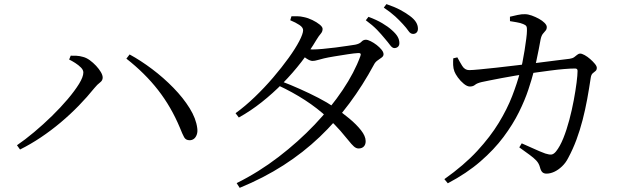

<svg xmlns="http://www.w3.org/2000/svg" viewBox="-20 -835 3040 921"><path d="M61.4 -138.3Q99.8 -164.4 143.7 -201.2Q187.6 -237.9 229.2 -278.6Q270.8 -319.3 304.8 -359.4Q338.7 -399.5 359.3 -432.9Q379.8 -466.4 379.8 -487.4Q379.8 -499.4 368.4 -511Q356.9 -522.7 340.9 -532.9Q325 -543.1 311.7 -549.4L319.2 -567.9Q330.7 -568.2 346.8 -567.5Q362.9 -566.7 378.3 -562Q394.3 -558 410.6 -546.3Q426.8 -534.5 441 -519.3Q455.2 -504 463.9 -489.1Q472.6 -474.2 472.6 -462.8Q472.6 -448.7 459.7 -439.3Q446.9 -429.8 432.9 -412.7Q398.7 -370.2 357.8 -328.1Q316.8 -286 271 -247.5Q225.3 -209.1 176 -176Q126.7 -143 76.1 -117.8ZM890.1 -162.3Q871.3 -162.1 863.2 -176.8Q855 -191.6 843.2 -221.7Q801.2 -322.3 738.4 -402.9Q675.6 -483.6 586.2 -553.7L601.7 -573.8Q654.9 -544.9 709.9 -503.5Q764.8 -462.1 811.9 -413.8Q859 -365.5 889.7 -315.9Q920.4 -266.4 926.1 -220.8Q928.7 -203.1 924 -189.7Q919.4 -176.3 910.6 -169.4Q901.9 -162.5 890.1 -162.3Z M1872.3 -604.3Q1861.9 -604.1 1851.5 -618.2Q1841.1 -632.3 1825.3 -650.7Q1809.5 -670.1 1788.6 -692Q1767.6 -713.8 1734.8 -737.8L1747.5 -754.3Q1785.7 -740.2 1813.7 -723.6Q1841.7 -707.1 1860.2 -690.1Q1879.4 -673.1 1887.4 -658.9Q1895.5 -644.7 1895.7 -629.3Q1896.2 -618.1 1889.8 -611.4Q1883.4 -604.8 1872.3 -604.3ZM1115.2 43.4Q1221.8 -9.6 1316.5 -82.4Q1411.3 -155.1 1489.4 -237.2Q1567.5 -319.3 1624 -403.7Q1680.4 -488 1708.4 -565.1Q1715.6 -582.1 1697.8 -580.5Q1680.7 -579.7 1648.6 -574.8Q1616.5 -569.9 1584.4 -564.6Q1552.4 -559.3 1534.6 -555.1Q1518.6 -551.5 1504.3 -547.1Q1489.9 -542.7 1479.2 -542.7Q1467.8 -542.7 1450.9 -553.8Q1434.1 -565 1416.8 -579.3L1432.1 -603.1Q1447.5 -600.3 1458.7 -599Q1469.9 -597.7 1479.3 -597.7Q1497.2 -597.7 1527.3 -600.3Q1557.5 -602.9 1589.7 -607.1Q1622 -611.4 1647.8 -615.2Q1673.6 -619 1683.6 -620.6Q1704.7 -624.7 1713.6 -634.5Q1722.4 -644.4 1735.1 -644.4Q1743.9 -644.4 1758.3 -637.2Q1772.7 -630.1 1786.7 -619.3Q1800.6 -608.5 1810.2 -596.7Q1819.8 -584.9 1819.8 -574.8Q1819.8 -565.5 1810.6 -558.9Q1801.3 -552.2 1790.5 -544.6Q1779.7 -537 1773.4 -524.2Q1720.7 -426.4 1656.4 -339.8Q1592.1 -253.1 1513.5 -178.2Q1434.9 -103.3 1339.9 -42.3Q1244.8 18.8 1129.7 66.1ZM1700.7 -122.8Q1688.6 -122.6 1677.5 -132.5Q1666.5 -142.4 1651.5 -161.4Q1636.5 -180.4 1612.8 -207.6Q1589.1 -234.8 1551.7 -270.2Q1502.1 -316.5 1442.7 -354.9Q1383.4 -393.3 1314.7 -425.3L1328.2 -445.5Q1373.4 -428.4 1419.1 -407.9Q1464.9 -387.5 1507.4 -365.5Q1549.8 -343.6 1583.2 -320.8Q1621.4 -294.9 1655.9 -266.2Q1690.3 -237.5 1711.9 -209.9Q1733.6 -182.4 1734 -158.7Q1734.4 -142.1 1725.5 -132.6Q1716.5 -123 1700.7 -122.8ZM1109.9 -292Q1155.9 -325.3 1202.2 -369.8Q1248.6 -414.3 1290.3 -463.1Q1331.9 -511.9 1364.5 -557.1Q1397 -602.2 1415.5 -637.7Q1434 -673.3 1434 -690.1Q1434 -703.5 1416.2 -715.3Q1398.5 -727.1 1372.3 -737.9L1378 -756.8Q1391.5 -757.1 1406.3 -757Q1421.1 -757 1437.2 -753Q1457.7 -749.1 1478.5 -738.8Q1499.4 -728.6 1513.4 -717.2Q1527.5 -705.8 1527.5 -696.4Q1527.5 -683.3 1518.7 -673.4Q1509.9 -663.6 1498.2 -644.4Q1466.4 -590.6 1425.5 -537.7Q1384.6 -484.8 1336.5 -435.8Q1288.4 -386.8 1235.3 -344.8Q1182.2 -302.7 1125.6 -271.3ZM1961.8 -672.3Q1948.9 -672.1 1939.4 -686.4Q1929.9 -700.6 1912.7 -719.2Q1895.8 -737.8 1875.8 -756.2Q1855.9 -774.6 1821 -798.5L1833.7 -815.3Q1872.8 -802 1899.8 -787.6Q1926.7 -773.2 1946 -758.7Q1966.4 -743.6 1975.5 -728.7Q1984.6 -713.8 1984.8 -698Q1985 -686.1 1978.7 -679.3Q1972.5 -672.5 1961.8 -672.3Z M2601.4 -2.1Q2589 -2.1 2581.6 -9Q2574.3 -16 2570.2 -32.4Q2565.4 -50.9 2552.9 -64.5Q2540.3 -78 2519.9 -92.7Q2499.4 -107.4 2470.9 -128.1L2482.7 -147.4Q2504 -138 2526.7 -127.8Q2549.3 -117.7 2567.7 -109.6Q2586.2 -101.6 2596 -98.5Q2615.8 -92.1 2626.1 -93.9Q2636.4 -95.6 2647 -108.4Q2666.1 -132 2682.3 -172.2Q2698.4 -212.4 2711 -260Q2723.6 -307.6 2732.3 -354.3Q2741 -400.9 2745.8 -438.5Q2750.5 -476 2750.5 -495Q2750.5 -506.4 2738.8 -506.4Q2717 -506.4 2685.8 -503.8Q2654.6 -501.2 2621 -496.7Q2587.3 -492.2 2556.7 -488Q2526.1 -483.8 2503.6 -480.4Q2481 -476.8 2449.7 -471.7Q2418.5 -466.6 2386.8 -460.5Q2355.1 -454.3 2329.1 -449.3Q2303.1 -444.3 2290.8 -441.4Q2268 -436 2258.6 -428Q2249.2 -420 2233.9 -420Q2220.8 -420 2204.9 -433Q2188.9 -446.1 2176.4 -463.3Q2164 -480.6 2159.9 -491.9Q2154.3 -506.4 2153.7 -523Q2153.1 -539.7 2154.2 -555.2L2173.9 -559.8Q2184.4 -539.7 2197 -519.2Q2209.5 -498.7 2230.4 -498.7Q2245.2 -498.7 2279.6 -502Q2314 -505.2 2360.4 -510.3Q2406.8 -515.4 2457.8 -521.6Q2508.8 -527.8 2558.2 -533.7Q2607.6 -539.6 2648.2 -545.1Q2688.9 -550.6 2712.2 -553Q2726.2 -555 2734.2 -560.7Q2742.1 -566.5 2748.8 -572.2Q2755.4 -577.9 2763.5 -577.9Q2771.2 -577.9 2784.6 -570.6Q2798 -563.2 2811.1 -551.7Q2824.2 -540.2 2833.5 -528.9Q2842.8 -517.6 2842.8 -509.7Q2842.8 -499.4 2836.7 -494.5Q2830.5 -489.5 2823.2 -483.4Q2816 -477.2 2813.8 -462.5Q2806 -410.3 2796.7 -359.3Q2787.3 -308.3 2774.7 -259.5Q2762.1 -210.7 2745.2 -165Q2728.2 -119.3 2705.8 -77.7Q2694 -54 2675.8 -36.8Q2657.6 -19.5 2638.4 -10.8Q2619.2 -2.1 2601.4 -2.1ZM2111.6 24.3Q2206.2 -42.7 2269.3 -111.1Q2332.3 -179.5 2372.6 -245.8Q2412.9 -312.2 2436.7 -373.8Q2460.5 -435.5 2474.7 -489.1Q2480.3 -507.5 2485.9 -535Q2491.4 -562.5 2496.3 -592.9Q2501.2 -623.2 2504.4 -648.9Q2507.7 -674.5 2507.7 -687.7Q2508.4 -702.4 2505.1 -708.7Q2501.7 -715.1 2489.5 -719.7Q2476.5 -725.2 2458.3 -728.2Q2440.2 -731.3 2426.3 -733.6L2426.1 -754.8Q2442 -758.7 2462.8 -763.2Q2483.6 -767.7 2498.2 -766.9Q2512.7 -766.9 2530.6 -760.5Q2548.6 -754 2565.1 -745Q2581.6 -735.9 2592.2 -725.2Q2602.8 -714.5 2602.8 -705.3Q2602.8 -694.4 2597 -688Q2591.3 -681.7 2584.1 -672.8Q2576.8 -663.8 2573 -645Q2569.8 -627.6 2564.6 -600Q2559.4 -572.4 2552.9 -543.1Q2546.5 -513.7 2540 -490.3Q2531 -455.1 2514.5 -405.2Q2498.1 -355.3 2469.3 -297Q2440.5 -238.6 2395.3 -178Q2350.1 -117.4 2284.5 -60.6Q2219 -3.7 2128.1 44.2Z"/></svg>

Font: Noto Serif HK ExtraLight
Style: Regular
Weight: 200
Designer: Ryoko NISHIZUKA 西塚涼子 (kana & ideographs); Frank Grießhammer (Latin, Greek & Cyrillic); Wenlong ZHANG 张文龙 (bopomofo); San
Foundry: Adobe
Version: Version 2.002-H1;hotconv 1.1.0;makeotfexe 2.6.0